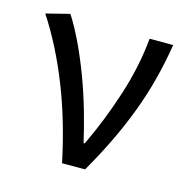

<svg xmlns="http://www.w3.org/2000/svg" viewBox="-81 -575 636 653"><g transform="rotate(15 237.0 -249.0)"><path d="M193 0Q179 -67 160 -132.5Q141 -198 117 -259Q93 -320 65 -375Q37 -430 6 -477L89 -498Q114 -459 138 -408Q162 -357 182.5 -301.5Q203 -246 219 -190Q235 -134 246 -85H250Q295 -179 328.5 -283Q362 -387 371 -486H454Q444 -423 428.5 -363Q413 -303 391 -244Q369 -185 340 -124.5Q311 -64 274 0Z"/></g></svg>

Font: Giro Regular
Style: Regular
Weight: 400
Designer: Paul D. Hunt
Foundry: Adobe Systems Incorporated
Version: Version 1.000;PS 1.0;hotconv 1.0.88;makeotf.lib2.5.647800